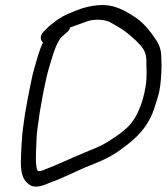

<svg xmlns="http://www.w3.org/2000/svg" viewBox="-20 -625 647 745"><path d="M100 -304C91 -263 84 -222 77 -183C73 -149 66 -115 65 -82C63 -55 61 -23 61 2C61 35 64 70 90 88C111 108 141 98 173 84C226 66 282 35 332 16C385 -5 420 -22 457 -51C510 -89 558 -135 581 -212C590 -242 598 -260 602 -295C606 -331 608 -363 606 -398C606 -431 599 -451 583 -474C562 -505 537 -538 497 -563C475 -577 448 -593 416 -601C375 -611 329 -602 297 -592C261 -579 228 -567 198 -545L179 -530C173 -526 168 -521 163 -516L149 -502C133 -485 137 -469 147 -460C138 -444 134 -428 127 -408C118 -376 107 -343 100 -304ZM460 -118C439 -101 409 -81 385 -67C360 -53 336 -45 306 -32C257 -12 199 16 151 34C123 45 124 38 121 18C117 -13 121 -53 122 -91C123 -119 130 -153 134 -188C141 -225 147 -266 156 -304C160 -324 164 -341 169 -358C183 -404 194 -448 215 -477C218 -481 222 -484 231 -492L242 -502C247 -506 251 -512 252 -518L276 -527C289 -532 300 -536 315 -541H317V-542C349 -553 389 -549 409 -538V-537H410C436 -523 455 -512 476 -495C486 -487 498 -476 509 -466C534 -441 549 -424 548 -385C548 -353 551 -324 545 -290C534 -219 505 -151 460 -119Z"/></svg>

Font: Stray Cat
Style: BdExtObl
Weight: 700
Version: Version 1.0